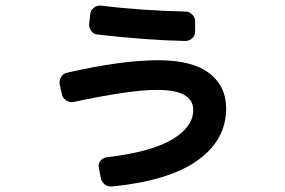

<svg xmlns="http://www.w3.org/2000/svg" viewBox="-20 -634 1040 701"><path d="M206.1 -289.1 198.2 -325.2Q195.3 -338.9 202.6 -352.1Q210 -365.2 223.6 -368.2Q422.9 -414.1 557.6 -414.1Q682.6 -414.1 744.1 -366.7Q805.7 -319.3 805.7 -238.3Q805.7 -122.1 700.7 -47.9Q595.7 26.4 388.7 46.9Q374 47.9 362.3 39.1Q350.6 30.3 347.7 14.6L340.8 -22.5Q337.9 -36.1 346.7 -46.9Q355.5 -57.6 369.1 -59.6Q532.2 -79.1 608.9 -125Q685.5 -170.9 685.5 -232.4Q685.5 -306.6 551.8 -305.7Q454.1 -305.7 249 -261.7Q235.4 -258.8 222.2 -267.1Q209 -275.4 206.1 -289.1ZM349.6 -613.3Q491.2 -595.7 657.2 -591.8Q670.9 -591.8 681.6 -581.1Q692.4 -570.3 692.4 -555.7V-518.6Q692.4 -503.9 681.6 -494.1Q670.9 -484.4 656.2 -484.4Q515.6 -487.3 336.9 -507.8Q322.3 -508.8 313 -521Q303.7 -533.2 305.7 -547.9L309.6 -583Q310.5 -596.7 322.8 -606Q335 -615.2 349.6 -613.3Z"/></svg>

Font: Rounded-L Mgen+ 1m bold
Style: Bold
Weight: 700
Designer: [Source Han Sans]
Ryoko NISHIZUKA  (kana & ideographs); Paul D. Hunt (Latin, Greek & Cyrillic); Wenlong ZHANG  (bopomofo
Version: Version 1.059.20150602